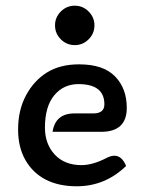

<svg xmlns="http://www.w3.org/2000/svg" viewBox="-20 -651 513 678"><path d="M251 6.8Q187 6.8 141.4 -16.8Q95.7 -40.5 69.8 -85.7Q43.9 -130.9 43.9 -193.8Q43.9 -262.2 71.8 -314.2Q99.6 -366.2 145.8 -395Q191.9 -423.8 259.3 -423.8Q344.7 -423.8 386.2 -381.3Q427.7 -338.9 427.7 -270Q427.7 -185.5 336.9 -185.5H165.5Q175.8 -250.5 242.7 -250.5H309.6Q348.6 -250.5 348.6 -282.7Q348.6 -354 256.8 -354Q204.6 -354 171.6 -314.5Q138.7 -274.9 138.7 -200.2Q138.7 -142.6 173.3 -105.2Q208 -67.9 267.6 -67.9Q307.1 -67.9 355.5 -92.8Q371.1 -101.1 383.8 -101.1Q410.6 -101.1 425.3 -64.9Q351.1 6.8 251 6.8ZM244.1 -491.7Q215.3 -491.7 194.8 -512.2Q174.3 -532.7 174.3 -561.5Q174.3 -589.8 194.8 -610.4Q215.3 -630.9 244.1 -630.9Q272.5 -630.9 293 -610.4Q313.5 -589.8 313.5 -561.5Q313.5 -532.7 293 -512.2Q272.5 -491.7 244.1 -491.7Z"/></svg>

Font: Bainsley
Style: Regular
Weight: 400
Designer: Paul James MIller
Foundry: High-Logic / Made with FontCreator
Version: Version 1.411;March 28, 2021;FontCreator 13.0.0.2683 64-bit